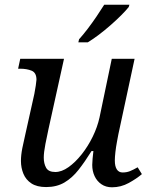

<svg xmlns="http://www.w3.org/2000/svg" viewBox="-20 -786 639 816"><path d="M456 10Q430 10 411 -3Q392 -16 382 -37.5Q372 -59 372 -85Q372 -96 373.5 -112Q375 -128 377 -144H369Q341 -99 314 -64.5Q287 -30 254 -10.5Q221 9 176 9Q137 9 113.5 -6.5Q90 -22 79.5 -47.5Q69 -73 69 -102Q69 -127 75 -157Q81 -187 87 -212L126 -387Q129 -401 132 -422Q135 -443 135 -447Q135 -477 114.5 -485.5Q94 -494 65 -494H57L66 -536H252L186 -237Q180 -210 173 -174Q166 -138 166 -116Q166 -91 176 -73Q186 -55 215 -55Q242 -55 271 -75.5Q300 -96 327 -130Q354 -164 374 -205Q394 -246 403 -287L455 -536H552L483 -215Q481 -204 477 -183Q473 -162 470.5 -140Q468 -118 468 -104Q468 -79 476.5 -66Q485 -53 501 -53Q518 -53 532 -58.5Q546 -64 565 -75L583 -46Q561 -27 527.5 -8.5Q494 10 456 10ZM313 -606 316 -619Q334 -639 353 -664Q372 -689 390 -715.5Q408 -742 423 -766H530L527 -756Q515 -741 495 -721Q475 -701 450.5 -679.5Q426 -658 401 -639Q376 -620 353 -606Z"/></svg>

Font: Noto Serif
Style: Italic
Weight: 400
Italic angle: -12°
Designer: Monotype Design Team
Foundry: Monotype Imaging Inc.
Version: Version 2.013